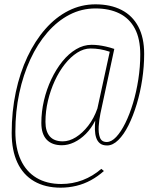

<svg xmlns="http://www.w3.org/2000/svg" viewBox="-20 -746 701 887"><path d="M260 121Q189 121 138 91.5Q87 62 60.5 5.5Q34 -51 34 -132Q34 -231 53 -320.5Q72 -410 107 -484Q142 -558 190 -612.5Q238 -667 296.5 -696.5Q355 -726 421 -726Q491 -726 541.5 -700Q592 -674 619 -623Q646 -572 646 -497Q646 -439 637 -379Q628 -319 611.5 -264.5Q595 -210 573.5 -167Q552 -124 526.5 -99Q501 -74 475 -74Q454 -74 442 -83.5Q430 -93 424.5 -109.5Q419 -126 418.5 -146.5Q418 -167 420 -189Q402 -153 376.5 -127.5Q351 -102 322.5 -88.5Q294 -75 266 -75Q220 -75 195.5 -101Q171 -127 171 -178Q171 -230 183 -281.5Q195 -333 217 -379.5Q239 -426 268 -462Q297 -498 331.5 -518.5Q366 -539 403 -539Q419 -539 435 -537Q451 -535 469 -531Q487 -527 508 -520L444 -222Q438 -193 436 -162.5Q434 -132 441.5 -111Q449 -90 473 -90Q495 -90 517 -113.5Q539 -137 559 -177.5Q579 -218 594.5 -269.5Q610 -321 619 -379Q628 -437 628 -494Q628 -567 603 -614Q578 -661 531.5 -684Q485 -707 421 -707Q357 -707 301 -678Q245 -649 199 -596Q153 -543 120 -471.5Q87 -400 69 -315.5Q51 -231 51 -138Q51 -61 76 -7Q101 47 148.5 75.5Q196 104 263 104Q315 104 362 86Q409 68 448 34L460 44Q432 69 400 86.5Q368 104 332.5 112.5Q297 121 260 121ZM270 -93Q300 -93 330.5 -112Q361 -131 387.5 -165Q414 -199 430 -245L487 -507Q463 -515 442 -518.5Q421 -522 398 -522Q367 -522 336.5 -502.5Q306 -483 279.5 -449.5Q253 -416 233 -372.5Q213 -329 201.5 -280.5Q190 -232 190 -183Q190 -139 210 -116Q230 -93 270 -93Z"/></svg>

Font: Georama ExtraCondensed Thin Thin
Style: Italic
Weight: 250
Italic angle: -9°
Version: Version 1.001